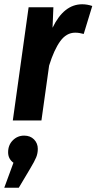

<svg xmlns="http://www.w3.org/2000/svg" viewBox="-38 -564 452 899"><path d="M394 -536 354 -405Q333 -411 314 -411Q273 -411 244 -371Q215 -331 192 -257L156 0H22L96 -530H212L208 -434Q261 -544 347 -544Q370 -544 394 -536ZM139 133Q139 154 131.5 172.5Q124 191 103 226L50 315H-18L25 198Q0 180 0 149Q0 115 22 93Q44 71 75 71Q104 71 121.5 89Q139 107 139 133Z"/></svg>

Font: Fira Sans Condensed SemiBold
Style: Italic
Weight: 600
Width: 3
Italic angle: -8°
Designer: bBox Type GmbH & Carrois Corporate GbR & Edenspiekermann AG
Foundry: bBox Type GmbH & Carrois Corporate GbR & Edenspiekermann AG
Version: Version 4.301